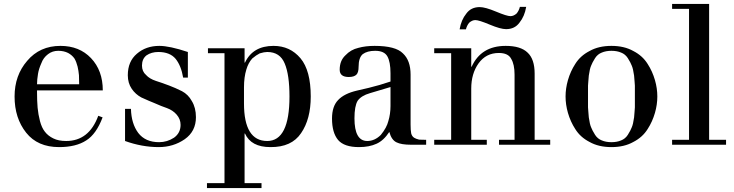

<svg xmlns="http://www.w3.org/2000/svg" viewBox="-20 -735 3728 975"><path d="M502 -276H168V-268Q168 -222 171 -188Q174 -155 183 -120Q192 -86 208 -66Q224 -45 251 -32Q277 -19 316 -19Q432 -19 479 -147L501 -139Q469 -54 418 -22Q366 12 280 12Q171 12 113 -61Q54 -135 54 -245Q54 -352 118 -426Q182 -502 287 -502Q383 -502 442 -440Q502 -377 502 -276ZM168 -307H382Q382 -341 381 -353Q379 -375 374 -397Q368 -421 358 -438Q346 -455 326 -466Q304 -477 276 -477Q246 -477 224 -460Q200 -442 190 -414Q177 -385 173 -360Q168 -330 168 -307Z M934 -471V-341H910Q900 -401 872 -436Q843 -471 784 -471Q749 -471 724 -454Q701 -436 701 -402Q701 -372 722 -354Q739 -335 772 -324Q795 -317 838 -301Q870 -289 904 -272Q936 -255 954 -222Q975 -188 975 -140Q975 -68 918 -28Q860 12 786 12Q701 12 615 -19V-182H645Q647 -107 682 -60Q718 -13 788 -13Q829 -13 864 -36Q897 -60 897 -101Q897 -130 877 -153Q858 -175 828 -186Q801 -195 763 -212Q742 -220 698 -240Q668 -256 649 -284Q629 -313 629 -353Q629 -423 675 -462Q721 -502 789 -502Q841 -502 934 -471Z M1031 220V195H1120V-465H1036V-490H1222V-417H1224Q1264 -502 1369 -502Q1453 -502 1506 -439Q1558 -377 1558 -245Q1558 -130 1509 -59Q1461 13 1353 12Q1255 12 1224 -57H1222V195H1308V220ZM1219 -292V-210Q1219 -19 1337 -19Q1450 -19 1450 -245Q1450 -355 1426 -412Q1402 -471 1337 -471Q1322 -471 1299 -464Q1281 -455 1261 -438Q1241 -416 1231 -382Q1219 -343 1219 -292Z M1793 -275 1853 -289Q1907 -302 1963 -321V-363Q1963 -421 1947 -449Q1931 -477 1885 -477Q1845 -477 1822 -460Q1801 -442 1801 -396Q1801 -367 1790 -356Q1778 -344 1751 -344Q1705 -344 1705 -381Q1705 -427 1734 -454Q1761 -483 1800 -492Q1836 -502 1882 -502Q1989 -502 2026 -464Q2065 -428 2065 -356V-102Q2065 -74 2068 -58Q2072 -42 2084 -35Q2092 -30 2108 -26Q2110 -26 2122 -25.5Q2134 -25 2144 -25V0H2068Q2018 0 1994 -12Q1968 -24 1957 -65Q1928 -21 1892 -5Q1855 12 1803 12Q1728 12 1697 -24Q1666 -61 1666 -133Q1666 -195 1697 -227Q1728 -260 1793 -275ZM1963 -293 1859 -262Q1814 -249 1796 -223Q1780 -196 1780 -134Q1780 -19 1845 -19Q1883 -19 1914 -50Q1944 -87 1952 -120Q1963 -156 1963 -197Z M2185 -25H2271V-465H2185V-490H2373V-396H2375Q2423 -502 2548 -502Q2624 -502 2659 -468Q2695 -435 2695 -361V-25H2774V0H2514V-25H2593V-356Q2593 -408 2576 -436Q2561 -466 2513 -466Q2448 -466 2410 -413Q2373 -361 2373 -285V-25H2452V0H2185ZM2346 -586H2314Q2322 -634 2348 -666Q2372 -699 2416 -699Q2444 -699 2499 -676Q2554 -653 2572 -653Q2588 -653 2603 -666Q2615 -680 2620 -700H2652Q2644 -652 2618 -620Q2594 -587 2550 -587Q2522 -587 2467 -610Q2412 -633 2394 -633Q2378 -633 2363 -620Q2351 -606 2346 -586Z M2864 -328Q2877 -373 2901 -410Q2927 -452 2974 -476Q3020 -502 3085 -502Q3150 -502 3196 -476Q3243 -452 3269 -410Q3293 -373 3306 -328Q3318 -286 3318 -245Q3318 -204 3306 -162Q3293 -117 3269 -80Q3243 -38 3196 -14Q3150 12 3085 12Q3020 12 2974 -14Q2927 -38 2901 -80Q2877 -117 2864 -162Q2852 -204 2852 -245Q2852 -286 2864 -328ZM2966 -245V-190Q2966 -188 2967.5 -169.5Q2969 -151 2970 -139Q2975 -103 2982 -88Q2987 -74 3002 -50Q3015 -30 3036 -22Q3057 -13 3085 -13Q3113 -13 3134 -22Q3155 -30 3168 -50Q3183 -74 3188 -88Q3195 -103 3200 -139Q3201 -151 3202.5 -169.5Q3204 -188 3204 -190V-245V-300Q3204 -302 3202.5 -320.5Q3201 -339 3200 -351Q3195 -387 3188 -402Q3183 -416 3168 -440Q3155 -460 3134 -468Q3113 -477 3085 -477Q3057 -477 3036 -468Q3015 -460 3002 -440Q2987 -416 2982 -402Q2975 -387 2970 -351Q2969 -339 2967.5 -320.5Q2966 -302 2966 -300Z M3393 -690V-715H3581V-25H3667V0H3393V-25H3479V-690Z"/></svg>

Font: Bailleul Roman
Style: Roman
Weight: 400
Version: Version 1